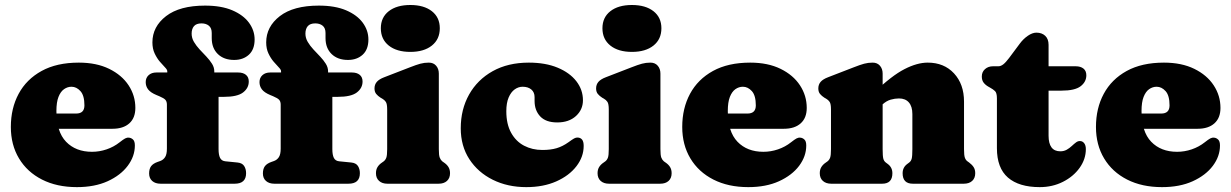

<svg xmlns="http://www.w3.org/2000/svg" viewBox="-20 -754 5054 788"><path d="M535.5 -311Q535.5 -270 510.8 -247.8Q486 -225.5 441.5 -225.5H160V-288H292.5Q326.5 -288 326.5 -321.5Q326.5 -362 310.2 -380Q294 -398 273.5 -398Q257 -398 242.8 -388Q228.5 -378 220 -356.2Q211.5 -334.5 211.5 -298.5Q211.5 -213.5 251.2 -172.2Q291 -131 357.5 -131Q388 -131 417.5 -141Q447 -151 471 -170Q485.5 -181.5 493.5 -185.8Q501.5 -190 509 -189Q518 -188.5 525.8 -181.5Q533.5 -174.5 533.5 -157Q533.5 -112.5 504.2 -73.5Q475 -34.5 421.8 -10.2Q368.5 14 295.5 14Q213.5 14 152.5 -17Q91.5 -48 58 -103.8Q24.5 -159.5 24.5 -233Q24.5 -309.5 56.5 -369Q88.5 -428.5 150.8 -462.8Q213 -497 303.5 -497Q376 -497 428 -471.5Q480 -446 507.8 -403.8Q535.5 -361.5 535.5 -311Z M877 -142Q877 -118.5 883.2 -106Q889.5 -93.5 905 -92L955 -87Q974 -85 982 -72.8Q990 -60.5 990 -43Q990 0 943 0H639Q617.5 0 604.8 -11.2Q592 -22.5 592 -42Q592 -61 600.2 -72Q608.5 -83 627 -89.5L637 -93Q650 -97.5 657.5 -109Q665 -120.5 665 -144V-324.5Q665 -337 659 -344Q653 -351 634 -359L622 -364Q598 -374 588 -387Q578 -400 578 -417Q578 -434.5 590 -445.5Q602 -456.5 622 -456.5H722L666.5 -436V-462Q666.5 -468 657.2 -477.5Q648 -487 636 -501Q624 -515 614.8 -534.5Q605.5 -554 605.5 -580Q605.5 -644.5 661.5 -687.8Q717.5 -731 821.5 -731Q888 -731 933.2 -711.8Q978.5 -692.5 1001.8 -660.8Q1025 -629 1025 -592Q1025 -551 1001.5 -529.5Q978 -508 941 -508Q899 -508 874 -532.2Q849 -556.5 849 -597.5V-618.5Q849 -639 837.2 -648.5Q825.5 -658 807 -658Q786 -658 776.2 -646.8Q766.5 -635.5 766.5 -616Q766.5 -598 776 -582Q785.5 -566 799.2 -551.2Q813 -536.5 826.8 -522Q840.5 -507.5 850 -492.5Q859.5 -477.5 859.5 -461V-420L827 -456.5H957Q977.5 -456.5 989.2 -447Q1001 -437.5 1001 -419.5Q1001 -392.5 977.5 -374.5Q954 -356.5 899 -356.5H877ZM1344 -142Q1344 -118.5 1350.2 -106Q1356.5 -93.5 1372 -92L1422 -87Q1441 -85 1449 -72.8Q1457 -60.5 1457 -43Q1457 0 1410 0H1106Q1084.5 0 1071.8 -11.2Q1059 -22.5 1059 -42Q1059 -61 1067.2 -72Q1075.5 -83 1094 -89.5L1104 -93Q1117 -97.5 1124.5 -109Q1132 -120.5 1132 -144V-324.5Q1132 -337 1126 -344Q1120 -351 1101 -359L1089 -364Q1065 -374 1055 -387Q1045 -400 1045 -417Q1045 -434.5 1057 -445.5Q1069 -456.5 1089 -456.5H1189L1133.5 -436V-462Q1133.5 -468 1124.2 -477.5Q1115 -487 1103 -501Q1091 -515 1081.8 -534.5Q1072.5 -554 1072.5 -580Q1072.5 -644.5 1128.5 -687.8Q1184.5 -731 1288.5 -731Q1355 -731 1400.2 -711.8Q1445.5 -692.5 1468.8 -660.8Q1492 -629 1492 -592Q1492 -551 1468.5 -529.5Q1445 -508 1408 -508Q1366 -508 1341 -532.2Q1316 -556.5 1316 -597.5V-618.5Q1316 -639 1304.2 -648.5Q1292.5 -658 1274 -658Q1253 -658 1243.2 -646.8Q1233.5 -635.5 1233.5 -616Q1233.5 -598 1243 -582Q1252.5 -566 1266.2 -551.2Q1280 -536.5 1293.8 -522Q1307.5 -507.5 1317 -492.5Q1326.5 -477.5 1326.5 -461V-420L1294 -456.5H1424Q1444.5 -456.5 1456.2 -447Q1468 -437.5 1468 -419.5Q1468 -392.5 1444.5 -374.5Q1421 -356.5 1366 -356.5H1344ZM1781 -452V-142Q1781 -116.5 1784.8 -107Q1788.5 -97.5 1795 -92L1802 -87Q1814 -79 1820.5 -68.5Q1827 -58 1827 -43Q1827 -23 1814.5 -11.5Q1802 0 1780 0H1570Q1548.5 0 1535.8 -11.5Q1523 -23 1523 -43Q1523 -58 1529.5 -68.5Q1536 -79 1548 -87L1555 -92Q1562 -97.5 1565.5 -107Q1569 -116.5 1569 -142V-305Q1569 -327.5 1563.5 -335.8Q1558 -344 1549 -349L1542 -353Q1531 -360 1524 -368.5Q1517 -377 1517 -391Q1517 -407 1526.5 -418Q1536 -429 1557 -437L1663 -478Q1688.5 -488 1705 -492.5Q1721.5 -497 1740 -497Q1759 -497 1770 -484.2Q1781 -471.5 1781 -452ZM1664 -541Q1608 -541 1575.5 -567Q1543 -593 1543 -638Q1543 -682.5 1575.5 -708Q1608 -733.5 1664 -733.5Q1720 -733.5 1752.5 -708Q1785 -682.5 1785 -638Q1785 -593 1752.5 -567Q1720 -541 1664 -541Z M2372.5 -342.5Q2372.5 -304 2343.8 -277.8Q2315 -251.5 2267 -251.5Q2220.5 -251.5 2197.2 -276.2Q2174 -301 2174 -339.5V-355.5Q2174 -375.5 2160.5 -386.8Q2147 -398 2125 -398Q2107.5 -398 2092.2 -387Q2077 -376 2067.5 -353.8Q2058 -331.5 2058 -297.5Q2058 -244.5 2077.8 -209Q2097.5 -173.5 2131 -156Q2164.5 -138.5 2206 -138.5Q2240 -138.5 2264.5 -145.8Q2289 -153 2313.5 -170.5Q2328.5 -181.5 2336.2 -185.8Q2344 -190 2351 -189.5Q2362.5 -189 2369 -181Q2375.5 -173 2375.5 -155Q2375.5 -110.5 2345.8 -71.8Q2316 -33 2263 -9.5Q2210 14 2140 14Q2063.5 14 2002.5 -16.2Q1941.5 -46.5 1906.2 -100.8Q1871 -155 1871 -227.5Q1871 -305 1905.2 -366Q1939.5 -427 2002.2 -462Q2065 -497 2150.5 -497Q2219 -497 2268.8 -476.2Q2318.5 -455.5 2345.5 -420.5Q2372.5 -385.5 2372.5 -342.5Z M2690.5 -452V-142Q2690.5 -116.5 2694.2 -107Q2698 -97.5 2704.5 -92L2711.5 -87Q2723.5 -79 2730 -68.5Q2736.5 -58 2736.5 -43Q2736.5 -23 2724 -11.5Q2711.5 0 2689.5 0H2479.5Q2458 0 2445.2 -11.5Q2432.5 -23 2432.5 -43Q2432.5 -58 2439 -68.5Q2445.5 -79 2457.5 -87L2464.5 -92Q2471.5 -97.5 2475 -107Q2478.5 -116.5 2478.5 -142V-305Q2478.5 -327.5 2473 -335.8Q2467.5 -344 2458.5 -349L2451.5 -353Q2440.5 -360 2433.5 -368.5Q2426.5 -377 2426.5 -391Q2426.5 -407 2436 -418Q2445.5 -429 2466.5 -437L2572.5 -478Q2598 -488 2614.5 -492.5Q2631 -497 2649.5 -497Q2668.5 -497 2679.5 -484.2Q2690.5 -471.5 2690.5 -452ZM2573.5 -541Q2517.5 -541 2485 -567Q2452.5 -593 2452.5 -638Q2452.5 -682.5 2485 -708Q2517.5 -733.5 2573.5 -733.5Q2629.5 -733.5 2662 -708Q2694.5 -682.5 2694.5 -638Q2694.5 -593 2662 -567Q2629.5 -541 2573.5 -541Z M3291 -311Q3291 -270 3266.2 -247.8Q3241.5 -225.5 3197 -225.5H2915.5V-288H3048Q3082 -288 3082 -321.5Q3082 -362 3065.8 -380Q3049.5 -398 3029 -398Q3012.5 -398 2998.2 -388Q2984 -378 2975.5 -356.2Q2967 -334.5 2967 -298.5Q2967 -213.5 3006.8 -172.2Q3046.5 -131 3113 -131Q3143.5 -131 3173 -141Q3202.5 -151 3226.5 -170Q3241 -181.5 3249 -185.8Q3257 -190 3264.5 -189Q3273.5 -188.5 3281.2 -181.5Q3289 -174.5 3289 -157Q3289 -112.5 3259.8 -73.5Q3230.5 -34.5 3177.2 -10.2Q3124 14 3051 14Q2969 14 2908 -17Q2847 -48 2813.5 -103.8Q2780 -159.5 2780 -233Q2780 -309.5 2812 -369Q2844 -428.5 2906.2 -462.8Q2968.5 -497 3059 -497Q3131.5 -497 3183.5 -471.5Q3235.5 -446 3263.2 -403.8Q3291 -361.5 3291 -311Z M3602.5 -452V-142Q3602.5 -113.5 3605.2 -103Q3608 -92.5 3615.5 -87L3623.5 -81Q3642.5 -67 3642.5 -43Q3642.5 0 3600.5 0H3391.5Q3370 0 3357.2 -11.5Q3344.5 -23 3344.5 -43Q3344.5 -58 3351 -68.5Q3357.5 -79 3369.5 -87L3376.5 -92Q3383.5 -97.5 3387 -107Q3390.5 -116.5 3390.5 -142V-305Q3390.5 -327.5 3385 -335.8Q3379.5 -344 3370.5 -349L3363.5 -353Q3352.5 -360 3345.5 -368.5Q3338.5 -377 3338.5 -391Q3338.5 -407 3348 -418Q3357.5 -429 3378.5 -437L3484.5 -478Q3510 -488 3526.5 -492.5Q3543 -497 3561.5 -497Q3580.5 -497 3591.5 -484.2Q3602.5 -471.5 3602.5 -452ZM3584.5 -310 3546.5 -354 3569.5 -376Q3640 -443.5 3692 -470.2Q3744 -497 3787.5 -497Q3854.5 -497 3895.5 -452.8Q3936.5 -408.5 3936.5 -337V-142Q3936.5 -116.5 3940 -106.8Q3943.5 -97 3950.5 -92L3957.5 -87Q3969.5 -78 3976 -68Q3982.5 -58 3982.5 -43Q3982.5 -23 3970 -11.5Q3957.5 0 3935.5 0H3726.5Q3684.5 0 3684.5 -43Q3684.5 -67 3703.5 -81L3711.5 -87Q3719 -92.5 3721.8 -103Q3724.5 -113.5 3724.5 -142V-286Q3724.5 -317 3710.2 -333.5Q3696 -350 3669.5 -350Q3653 -350 3635.5 -345Q3618 -340 3601.5 -325Z M4044 -394 4037 -398Q4024.5 -405 4017 -414.8Q4009.5 -424.5 4009.5 -440Q4009.5 -458.5 4022.5 -470.2Q4035.5 -482 4055.5 -482H4077.5Q4087.5 -482 4097.8 -490Q4108 -498 4121.5 -516L4165.5 -575Q4179.5 -594 4198.2 -607Q4217 -620 4233.5 -620Q4256 -620 4269.8 -607Q4283.5 -594 4283.5 -570V-197Q4283.5 -165.5 4295.5 -149.2Q4307.5 -133 4331.5 -133Q4346.5 -133 4358 -139.5Q4369.5 -146 4378.8 -154.8Q4388 -163.5 4396.5 -169.8Q4405 -176 4414 -175Q4423.5 -174.5 4430 -165.8Q4436.5 -157 4436.5 -142Q4436.5 -101 4411 -65.2Q4385.5 -29.5 4342.5 -7.8Q4299.5 14 4247.5 14Q4162 14 4116.8 -25.2Q4071.5 -64.5 4071.5 -146V-350Q4071.5 -372.5 4063.8 -380Q4056 -387.5 4044 -394ZM4210.5 -382V-482H4394.5Q4415 -482 4426.8 -472.5Q4438.5 -463 4438.5 -445Q4438.5 -418 4415 -400Q4391.5 -382 4336.5 -382Z M4989 -311Q4989 -270 4964.2 -247.8Q4939.5 -225.5 4895 -225.5H4613.5V-288H4746Q4780 -288 4780 -321.5Q4780 -362 4763.8 -380Q4747.5 -398 4727 -398Q4710.5 -398 4696.2 -388Q4682 -378 4673.5 -356.2Q4665 -334.5 4665 -298.5Q4665 -213.5 4704.8 -172.2Q4744.5 -131 4811 -131Q4841.5 -131 4871 -141Q4900.5 -151 4924.5 -170Q4939 -181.5 4947 -185.8Q4955 -190 4962.5 -189Q4971.5 -188.5 4979.2 -181.5Q4987 -174.5 4987 -157Q4987 -112.5 4957.8 -73.5Q4928.5 -34.5 4875.2 -10.2Q4822 14 4749 14Q4667 14 4606 -17Q4545 -48 4511.5 -103.8Q4478 -159.5 4478 -233Q4478 -309.5 4510 -369Q4542 -428.5 4604.2 -462.8Q4666.5 -497 4757 -497Q4829.5 -497 4881.5 -471.5Q4933.5 -446 4961.2 -403.8Q4989 -361.5 4989 -311Z"/></svg>

Font: Fraunces SuperSoft Wonky
Style: Regular
Weight: 900
Version: Version 1.000;[b76b70a41]